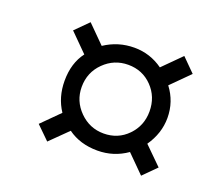

<svg xmlns="http://www.w3.org/2000/svg" viewBox="-82 -680 723 644"><g transform="rotate(20 279.5 -358.5)"><path d="M94 -191 156 -253Q126 -298 126 -357Q126 -420 158 -462L95 -525L141 -571L203 -509Q251 -541 309 -541Q365 -541 411 -508L475 -572L522 -525L458 -461Q493 -415 493 -357Q493 -302 459 -253L522 -191L476 -145L414 -207Q367 -174 309 -174Q247 -174 203 -206L141 -145ZM429 -357Q429 -409 394.5 -444.5Q360 -480 309 -480Q259 -480 223 -444.5Q187 -409 187 -357Q187 -307 223 -271Q259 -235 309 -235Q360 -235 394.5 -270.5Q429 -306 429 -357Z"/></g></svg>

Font: Noto Serif CondSemiBold
Style: Italic
Weight: 600
Width: 3
Italic angle: -12°
Designer: Monotype Design Team
Foundry: Monotype Imaging Inc.
Version: Version 1.001